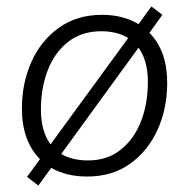

<svg xmlns="http://www.w3.org/2000/svg" viewBox="-20 -540 587 596"><path d="M99 36 64 9 104 -46Q48 -103 48 -203Q48 -282 77.5 -348Q107 -414 163 -454Q219 -494 297 -494Q362 -494 410 -465L450 -520L484 -494L444 -438Q499 -382 499 -283Q499 -203 469 -137Q439 -71 383.5 -31.5Q328 8 250 8Q186 8 139 -19ZM107 -200Q107 -132 137 -92L378 -422Q344 -443 294 -443Q234 -443 192 -410.5Q150 -378 128.5 -322.5Q107 -267 107 -200ZM253 -42Q313 -42 354.5 -75Q396 -108 417.5 -163Q439 -218 439 -286Q439 -352 410 -392L170 -62Q204 -42 253 -42Z"/></svg>

Font: Nunito Sans Light
Style: Italic
Weight: 300
Italic angle: -9°
Designer: Vernon Adams
Foundry: Vernon Adams
Version: Version 3.006; ttfautohint (v1.8.3)